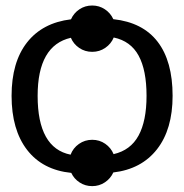

<svg xmlns="http://www.w3.org/2000/svg" viewBox="-20 -604 652 680"><path d="M21 -264.6Q21 -383.8 75.7 -453.6Q130.4 -523.4 231.4 -535.6Q241.2 -557.6 261.2 -571Q281.2 -584.5 306.6 -584.5Q331.5 -584.5 351.6 -571Q371.6 -557.6 381.3 -536.1Q485.4 -524.9 538.3 -456.1Q591.3 -387.2 591.3 -264.6Q591.3 -146 536.1 -75.4Q481 -4.9 381.3 6.8Q371.6 28.3 351.6 41.7Q331.5 55.2 306.6 55.2Q281.7 55.2 262 42.2Q242.2 29.3 232.4 8.3Q130.9 -2 75.9 -73.2Q21 -144.5 21 -264.6ZM113.3 -264.6Q113.3 -79.6 230 -56.2Q238.8 -79.6 259.5 -94.2Q280.3 -108.9 306.6 -108.9Q332.5 -108.9 352.8 -94.7Q373 -80.6 382.3 -58.1Q442.4 -71.8 470.7 -123.8Q499 -175.8 499 -264.6Q499 -355.5 470.9 -407Q442.9 -458.5 382.8 -471.2Q373.5 -448.7 353 -434.6Q332.5 -420.4 306.6 -420.4Q280.8 -420.4 260.5 -434.3Q240.2 -448.2 231 -470.2Q113.3 -443.4 113.3 -264.6Z"/></svg>

Font: Arial
Style: Regular
Weight: 400
Designer: Steve Matteson
Foundry: Ascender Corporation
Version: Version 2.00.3